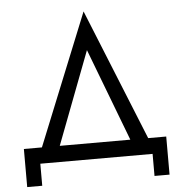

<svg xmlns="http://www.w3.org/2000/svg" viewBox="-57 -790 909 954"><g transform="rotate(-5 397.5 -312.5)"><path d="M675 0H115V110H40V-80H130L395 -735L660 -80H750V110H675ZM395 -542 219 -80H571Z"/></g></svg>

Font: Jost*
Style: Regular
Weight: 400
Version: Version 3.7